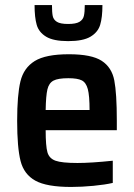

<svg xmlns="http://www.w3.org/2000/svg" viewBox="-20 -733 532 761"><path d="M443 -217H161Q161 -154 168 -129.5Q175 -105 200 -96Q225 -87 287 -87Q341 -87 427 -96V-8Q397 -1 350.5 3.5Q304 8 262 8Q165 8 120 -17Q75 -42 61.5 -95Q48 -148 48 -254Q48 -357 61 -410.5Q74 -464 117.5 -491Q161 -518 253 -518Q343 -518 383 -492Q423 -466 433 -414.5Q443 -363 443 -255ZM161 -297H335Q335 -354 328 -380Q321 -406 304 -414.5Q287 -423 251 -423Q210 -423 192 -413.5Q174 -404 168 -379Q162 -354 161 -297ZM117 -713H186Q186 -684 189 -669.5Q192 -655 205.5 -646.5Q219 -638 250 -638Q281 -638 295 -646.5Q309 -655 312.5 -670Q316 -685 316 -713H386Q386 -664 377 -634.5Q368 -605 338.5 -587.5Q309 -570 250 -570Q192 -570 163 -587.5Q134 -605 125.5 -634.5Q117 -664 117 -713Z"/></svg>

Font: Saira Semi Condensed Medium
Style: Regular
Weight: 500
Width: 4
Designer: Hector Gatti with collaboration of the Omnibus-Type team
Foundry: Omnibus-Type
Version: Version 1.001; ttfautohint (v1.8)